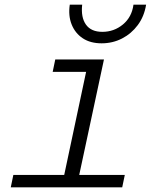

<svg xmlns="http://www.w3.org/2000/svg" viewBox="-20 -800 690 820"><path d="M243 0 359 -546H424L307 0ZM26 0 37 -53H513L502 0ZM205 -493 216 -546H392L380 -493ZM414 -615Q366 -615 333.5 -636.5Q301 -658 286 -695.5Q271 -733 278 -780H331Q325 -726 347 -695Q369 -664 417 -664Q467 -664 505 -695.5Q543 -727 550 -780H604Q596 -730 568.5 -693Q541 -656 501 -635.5Q461 -615 414 -615Z"/></svg>

Font: Azeret Mono Thin ExtraLight
Style: Italic
Weight: 250
Italic angle: -12°
Version: Version 1.002